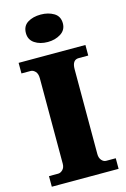

<svg xmlns="http://www.w3.org/2000/svg" viewBox="-139 -1006 704 1069"><g transform="rotate(-15 213.0 -471.0)"><path d="M21 0V-61H74Q88 -61 100.5 -73.5Q113 -86 113 -108V-600Q113 -627 100.5 -640Q88 -653 74 -653H21V-714H406V-653H351Q313 -653 313 -599V-110Q313 -88 324.5 -74.5Q336 -61 351 -61H406V0ZM209 -784Q164 -784 133.5 -804.5Q103 -825 103 -863Q103 -904 133.5 -923Q164 -942 209 -942Q252 -942 284 -923Q316 -904 316 -863Q316 -825 284 -804.5Q252 -784 209 -784Z"/></g></svg>

Font: Noto Serif Tamil Black
Style: Italic
Weight: 900
Italic angle: -12°
Designer: Indian Type Foundry, Tom Grace, and the Monotype Design Team
Foundry: Monotype Imaging Inc.
Version: Version 2.003; ttfautohint (v1.8.4.7-5d5b)